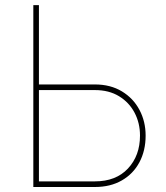

<svg xmlns="http://www.w3.org/2000/svg" viewBox="-20 -748 666 768"><path d="M126 -410.2H359.4Q421.9 -410.2 467.5 -382.6Q513.2 -355 537.8 -308.6Q562.5 -262.2 562.5 -205.6Q562.5 -145.5 537.8 -99.1Q513.2 -52.7 467.5 -26.4Q421.9 0 359.4 0H113.3V-727.5H135.7V-22.5H359.4Q443.8 -22.5 491.9 -74Q540 -125.5 540 -205.6Q540 -255.9 518.3 -297.1Q496.6 -338.4 456.3 -363Q416 -387.7 359.4 -387.7H126Z"/></svg>

Font: Inter Thin
Style: Regular
Weight: 250
Designer: Rasmus Andersson
Foundry: rsms
Version: Version 4.001;git-66647c0bb